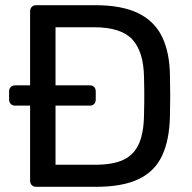

<svg xmlns="http://www.w3.org/2000/svg" viewBox="-20 -720 739 740"><path d="M119 0Q109 0 102.5 -6.5Q96 -13 96 -23V-313H38Q28 -313 21.5 -319.5Q15 -326 15 -336V-368Q15 -378 21.5 -384.5Q28 -391 38 -391H96V-676Q96 -687 102.5 -693.5Q109 -700 119 -700H346Q450 -700 513 -669Q576 -638 605 -577.5Q634 -517 635 -429Q636 -386 636 -351Q636 -316 635 -272Q633 -180 604.5 -119.5Q576 -59 514 -29.5Q452 0 350 0ZM194 -85H346Q415 -85 455.5 -104Q496 -123 515 -165Q534 -207 535 -276Q536 -305 536 -328Q536 -351 536 -373.5Q536 -396 535 -425Q533 -522 489.5 -568.5Q446 -615 342 -615H194V-391H327Q337 -391 343 -384.5Q349 -378 349 -368V-336Q349 -326 343 -319.5Q337 -313 327 -313H194Z"/></svg>

Font: RubikRegular
Style: Regular
Weight: 400
Designer: Hubert and Fischer
Foundry: Hubert and Fischer
Version: Version 2.300;gftools[0.9.30]